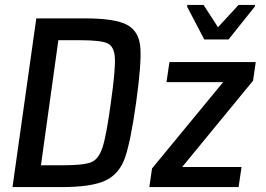

<svg xmlns="http://www.w3.org/2000/svg" viewBox="-20 -763 1084 783"><path d="M31 0ZM128 -688H327Q451 -688 499.5 -661Q548 -634 552.5 -567.5Q557 -501 535 -344Q513 -187 490 -120.5Q467 -54 410.5 -27Q354 0 230 0H31ZM236 -89Q320 -89 351 -101Q382 -113 398 -161.5Q414 -210 432 -344Q451 -477 448.5 -525.5Q446 -574 418 -586.5Q390 -599 307 -599H218L147 -89ZM589 0 600 -76 890 -428H659L671 -510H1023L1012 -434L723 -82H965L953 0ZM813 -602 743 -736 744 -743H810L869 -652L953 -743H1020L1019 -736L912 -602Z"/></svg>

Font: Assailand Medium
Style: Italic
Weight: 500
Italic angle: -8°
Designer: Hector Gatti with collaboration of the Omnibus-Type team
Foundry: Omnibus-Type
Version: Version 0.072;October 19, 2019;FontCreator 12.0.0.2547 64-bi